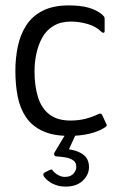

<svg xmlns="http://www.w3.org/2000/svg" viewBox="-20 -498 435 712"><path d="M237 6Q177 6 137.5 -12.5Q98 -31 76 -64Q54 -97 45.5 -140.5Q37 -184 37 -235Q37 -282 46 -325.5Q55 -369 77 -403.5Q99 -438 138 -458Q177 -478 236 -478Q278 -478 308.5 -469.5Q339 -461 360 -443Q365 -438 366.5 -435.5Q368 -433 368 -427V-383Q368 -377 364 -376.5Q360 -376 356 -380Q336 -400 305 -409Q274 -418 243 -418Q205 -418 178.5 -402Q152 -386 137 -359Q122 -332 115 -299.5Q108 -267 108 -234Q108 -179 121 -137.5Q134 -96 163.5 -73.5Q193 -51 241 -51Q272 -51 297 -57.5Q322 -64 345 -75Q355 -80 359 -71L374 -39Q377 -34 375.5 -31.5Q374 -29 370 -26Q346 -10 311 -2Q276 6 237 6ZM310 122Q310 150 287 172Q264 194 223 194Q197 194 176 183.5Q155 173 144 158Q140 153 140.5 148.5Q141 144 145 142L163 133Q170 130 172 130.5Q174 131 176 135Q183 144 195.5 151Q208 158 220 158Q242 158 252.5 146Q263 134 263 121Q263 105 252 97Q241 89 224 86Q207 83 190 82Q184 82 181.5 77Q179 72 183 66L219 6Q222 1 225.5 0Q229 -1 232 -1H253Q263 -1 258 7L229 70L218 54Q258 56 284 72Q310 88 310 122Z"/></svg>

Font: Glory
Style: Regular
Weight: 400
Designer: Robert Leuschke
Foundry: Robert Leuschke
Version: Version 1.011